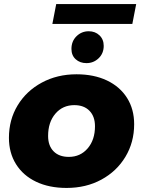

<svg xmlns="http://www.w3.org/2000/svg" viewBox="-20 -917 705 946"><path d="M24 -238Q24 -327 67 -398Q110 -469 186 -510Q262 -551 357 -551Q443 -551 507 -520.5Q571 -490 606 -434.5Q641 -379 641 -305Q641 -216 598 -144.5Q555 -73 479.5 -32Q404 9 308 9Q222 9 158 -21.5Q94 -52 59 -108Q24 -164 24 -238ZM448 -295Q448 -343 421 -371Q394 -399 346 -399Q289 -399 253 -357Q217 -315 217 -247Q217 -199 244 -171.5Q271 -144 319 -144Q376 -144 412 -186Q448 -228 448 -295ZM332 -676Q332 -714 357 -738.5Q382 -763 417 -763Q449 -763 470 -743Q491 -723 491 -691Q491 -654 466 -630Q441 -606 406 -606Q374 -606 353 -625Q332 -644 332 -676ZM257 -897H651L632 -799H238Z"/></svg>

Font: Montserrat Alternates ExtraBold
Style: Italic
Weight: 800
Italic angle: -11.3°
Designer: Julieta Ulanovsky
Foundry: Julieta Ulanovsky
Version: Version 7.200